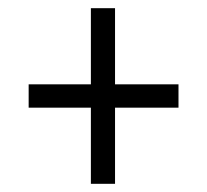

<svg xmlns="http://www.w3.org/2000/svg" viewBox="-20 -592 505 469"><path d="M202 -143H261V-329H416V-386H261V-572H202V-386H50V-329H202Z"/></svg>

Font: Noto Serif Ethiopic Cn
Style: Regular
Weight: 400
Width: 3
Designer: Monotype Design Team
Foundry: Monotype Imaging Inc.
Version: Version 2.102